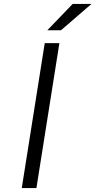

<svg xmlns="http://www.w3.org/2000/svg" viewBox="-20 -950 482 970"><path d="M219 -797H288L442 -930H347ZM90 0H164L280 -732H206Z"/></svg>

Font: Exo
Style: Regular Italic
Weight: 400
Designer: Natanael Gama
Version: Version 1.00